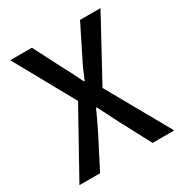

<svg xmlns="http://www.w3.org/2000/svg" viewBox="-172 -864 939 991"><g transform="rotate(-30 298.0 -368.5)"><path d="M16 0 227 -380 29 -737H158L247 -564Q261 -539 274 -512.5Q287 -486 304 -452H308Q322 -486 334 -512.5Q346 -539 359 -564L445 -737H567L370 -375L581 0H452L355 -183Q341 -212 326 -240.5Q311 -269 294 -303H290Q275 -269 261 -240.5Q247 -212 233 -183L139 0Z"/></g></svg>

Font: Source Han Sans SC Medium
Style: Regular
Weight: 500
Designer: Ryoko NISHIZUKA 西塚涼子 (kana, bopomofo & ideographs); Paul D. Hunt (Latin, Greek & Cyrillic); Sandoll Communications 산돌커뮤니
Foundry: Adobe
Version: Version 2.004;hotconv 1.0.118;makeotfexe 2.5.65603